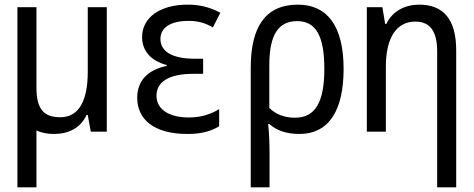

<svg xmlns="http://www.w3.org/2000/svg" viewBox="-20 -567 2040 827"><path d="M213 10C276 10 327 -16 353 -72H358L371 0H440V-536H358V-257C358 -132 319 -62 240 -62C171 -62 137 -94 137 -190V-536H55V240H137V-5C158 5 184 10 213 10Z M787 10C845 10 885 0 924 -23V-97C889 -76 848 -61 793 -61C714 -61 654 -92 654 -155C654 -212 704 -249 812 -249H855V-314H819C721 -314 671 -346 671 -399C671 -448 714 -477 792 -477C825 -477 857 -472 897 -449L929 -512C884 -536 841 -547 788 -547C670 -547 592 -492 592 -407C592 -349 629 -305 698 -287V-283C620 -267 571 -222 571 -146C571 -56 639 10 787 10Z M1060 -276V240H1141V98C1141 59 1140 13 1135 -33H1140C1170 -6 1212 10 1269 10C1400 10 1460 -96 1460 -270C1460 -456 1389 -547 1263 -547C1122 -547 1060 -449 1060 -276ZM1251 -60C1206 -60 1168 -74 1140 -102V-286C1140 -416 1178 -476 1260 -476C1342 -476 1377 -410 1377 -270C1377 -129 1339 -60 1251 -60Z M1560 0H1642V-279C1642 -404 1687 -474 1769 -474C1834 -474 1863 -430 1863 -346V240H1945V-350C1945 -487 1887 -547 1786 -547C1725 -547 1671 -520 1644 -464H1639L1627 -536H1560Z"/></svg>

Font: Noto Sans Mono ExtraCondensed
Style: Regular
Weight: 400
Width: 2
Designer: Monotype Design Team
Foundry: Monotype Imaging Inc.
Version: Version 2.014